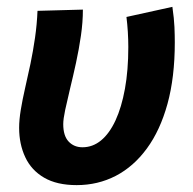

<svg xmlns="http://www.w3.org/2000/svg" viewBox="-20 -526 560 558"><path d="M202.8 12Q145.4 12 108.3 -9.6Q71.1 -31.2 53.4 -69.2Q35.6 -107.2 35.6 -154.4Q35.6 -177.7 40.4 -206.8Q45.2 -236 52.9 -269.7Q60.7 -303.5 68.5 -340.5Q76.2 -377.6 81.8 -416.4Q87.4 -455.2 89 -494.5L220.9 -498.1Q220.9 -461.6 215.2 -422.3Q209.5 -382.9 200.9 -343.3Q192.3 -303.8 183.7 -268.7Q175.2 -233.6 169.5 -206.8Q163.8 -180 163.8 -165.3Q163.8 -131.3 179.4 -114.7Q195 -98 219.7 -98Q249.5 -98 273.8 -118Q298 -138 315.7 -176Q333.3 -214 343.1 -267.9Q352.9 -321.8 352.9 -389.4Q352.9 -410.1 351.5 -433.6Q350 -457 347.5 -476.7L481 -506.1Q486 -471.2 487 -447.4Q488 -423.5 488 -402.8Q488 -301.5 466.8 -224.3Q445.5 -147.1 406.9 -94.5Q368.4 -41.9 316.4 -14.9Q264.4 12 202.8 12Z"/></svg>

Font: Source Sans Variable
Style: Italic
Weight: 200
Italic angle: -11°
Designer: Paul D. Hunt
Foundry: Adobe Systems Incorporated
Version: Version 3.006;hotconv 1.0.111;makeotfexe 2.5.65597